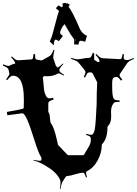

<svg xmlns="http://www.w3.org/2000/svg" viewBox="-22 -1229 951 1334"><path d="M492.7 -920.9 493.7 -939.9V-948.7L490.7 -955.6L491.7 -956.5Q490.7 -961.4 480.7 -973.1Q470.7 -984.9 452.1 -1018.1Q433.6 -1051.3 426.8 -1061.5Q412.6 -1047.4 404.1 -1029.3Q395.5 -1011.2 395.5 -1001.5Q395.5 -991.7 415.5 -979.5L386.7 -942.9Q371.1 -953.6 365.7 -953.6Q351.6 -953.6 351.6 -913.6L323.7 -940.9L330.6 -956.5L328.6 -958.5L333.5 -961.9Q339.8 -976.6 359.1 -1052.2Q378.4 -1127.9 388.7 -1155.8L387.7 -1153.8Q387.7 -1154.8 365.7 -1171.9L384.8 -1191.9Q404.8 -1178.7 406.7 -1178.7L414.6 -1185.5Q412.6 -1194.3 412.6 -1205.6L434.6 -1209.5Q436 -1202.6 437.5 -1200.7L442.9 -1208.5L462.9 -1195.8Q454.6 -1183.1 454.6 -1182.6V-1180.7Q480.5 -1151.4 533.7 -1026.9Q540 -1012.7 553.2 -999.5Q566.4 -986.3 582.5 -980.5L569.8 -938.5Q550.3 -945.8 541 -945.8Q531.7 -945.8 528.8 -940.7Q525.9 -935.5 522.9 -918.9ZM500.5 -957.5 497.6 -953.6 502.9 -944.8ZM304.7 -699.2 291.5 -700.2Q278.3 -700.2 275.4 -689.9Q277.3 -682.6 279.3 -655.5Q281.2 -628.4 283.9 -606.2Q286.6 -584 296.4 -564.9Q306.2 -545.9 319.6 -545.9Q333 -545.9 346.7 -549.8L350.6 -537.1Q319.3 -528.8 315.4 -518.1Q313.5 -513.7 313.5 -505.9V-453.1Q313.5 -449.7 318.8 -441.9Q324.2 -434.1 325.2 -407.2Q326.2 -380.4 332.5 -371.1Q353 -347.7 374 -253.9Q381.3 -222.2 380.4 -223.1L445.3 -154.8Q449.7 -150.9 454.6 -150.9H553.7Q560.1 -150.9 565.4 -159.2Q572.3 -173.3 585.9 -194.6Q599.6 -215.8 604.5 -230.2Q609.4 -244.6 609.4 -260Q609.4 -275.4 603 -280.3Q596.7 -285.2 575.7 -292L578.6 -299.8Q600.1 -292 610.4 -292Q636.2 -292 641.1 -367.2Q643.1 -398.4 643.6 -399.9L649.4 -502Q649.4 -588.9 653.3 -657.2L621.6 -719.2Q616.2 -726.1 609.4 -726.1H600.6Q594.2 -726.1 590.8 -724.6Q582.5 -721.2 569.3 -690.9L560.5 -694.8Q571.8 -719.2 571.8 -725.6Q571.8 -731.9 568.6 -737.3Q565.4 -742.7 558.8 -751Q552.2 -759.3 547.9 -764.9Q543.5 -770.5 534.7 -780.8Q525.9 -791 521.5 -795.9Q512.7 -806.6 471.7 -819.8L473.6 -827.1Q502.9 -816.9 514.4 -816.9Q525.9 -816.9 553.2 -822Q580.6 -827.1 594.7 -827.1H597.7Q605 -827.1 610.1 -834Q615.2 -840.8 622.6 -861.8L632.3 -858.9V-814Q653.8 -797.9 661.6 -797.9Q669.4 -797.9 669.4 -801.8Q669.4 -811.5 664.3 -820.6Q659.2 -829.6 641.6 -848.1L647.5 -854Q664.1 -835.9 673.1 -830.6Q682.1 -825.2 692.4 -824.2L812.5 -817.9Q819.3 -817.9 823 -824.7Q826.7 -831.5 829.6 -853L839.4 -852.1Q837.4 -841.8 837.4 -832.3Q837.4 -822.8 839.4 -819.3Q842.3 -814 851.6 -813H853.5Q855.5 -812 865 -812Q874.5 -812 906.7 -826.2L908.7 -819.8Q872.1 -804.7 862.3 -791L814.5 -720.2Q808.6 -713.9 808.6 -706.5Q808.6 -699.2 827.6 -674.8L818.4 -668.9Q799.3 -694.8 787.6 -694.8Q782.7 -694.8 779.3 -693.8L768.6 -689.9Q757.3 -685.5 757.3 -650.4Q757.3 -615.2 757.8 -603.5Q758.8 -544.4 776.4 -536.1Q784.2 -532.2 809.6 -530.8L808.6 -521Q783.2 -521 775.6 -518.3Q768.1 -515.6 764.6 -507.8Q749.5 -487.8 749.5 -452.1L750.5 -417Q750.5 -375 726.6 -351.1Q724.6 -347.2 724.6 -345.2Q724.6 -267.1 689.5 -230Q685.5 -226.1 685.5 -221.2Q684.1 -165 656.2 -113.8Q628.4 -62.5 581.5 -39.1Q575.7 -36.1 575.7 -28.8Q575.7 -21.5 582.5 1L575.7 3.9Q568.4 -16.6 564.5 -22.7Q560.5 -28.8 555.7 -28.8Q535.2 -28.8 500.2 -18.1Q465.3 -7.3 452.9 -7.1Q440.4 -6.8 435.5 -2L413.6 32.2Q405.3 44.4 397.5 85H393.6Q398.4 57.6 398.4 37.6Q398.4 17.6 377.2 -9.8Q356 -37.1 325.7 -57.6Q259.3 -103.5 211.4 -113.8L212.4 -118.2Q242.7 -111.8 254.6 -111.8Q266.6 -111.8 266.6 -126Q266.6 -130.9 263.7 -137.2Q245.1 -165 214.6 -263.2Q184.1 -361.3 165.3 -401.6Q146.5 -441.9 132.3 -441.9L29.3 -428.2L25.4 -451.2Q142.6 -471.2 142.6 -477.1L143.6 -519V-541Q143.6 -699.7 70.3 -703.1Q60.5 -703.1 52.2 -697.5Q43.9 -691.9 27.3 -671.9L20.5 -678.2Q43.5 -706.5 43.5 -717.8Q43.5 -720.2 41.5 -726.1L37.6 -744.1Q35.2 -752.4 27.8 -758.3Q20.5 -764.2 -2.4 -773.9L0.5 -782.2Q26.4 -771 34.9 -771Q43.5 -771 50.8 -775.9L69.3 -784.2Q72.8 -785.2 78.1 -785.9Q83.5 -786.6 83.5 -787.1Q83.5 -803.2 54.7 -831.1L60.5 -836.9Q78.6 -819.3 87.2 -814.7Q95.7 -810.1 105.5 -810.1L191.4 -815.9Q201.7 -815.9 205.3 -821.8Q209 -827.6 210.4 -853H221.7Q221.7 -826.7 224.4 -821Q227.1 -815.4 237.3 -814L265.6 -809.1Q268.6 -809.1 272.5 -811L320.3 -837.9Q335.4 -845.2 350.6 -883.8L356.4 -880.9Q347.7 -848.1 347.7 -827.1L366.7 -770Q371.6 -770 374.5 -759.8Q386.2 -759.8 414.6 -788.1L418.5 -784.2Q390.6 -754.9 390.6 -744.1V-740.2Q390.6 -732.4 399.7 -725.1Q408.7 -717.8 423.3 -709L420.4 -704.1Q392.1 -719.2 387.2 -719.2Q382.3 -719.2 377.4 -716.8Q348.1 -699.2 304.7 -699.2Z"/></svg>

Font: Eater Caps
Style: Regular
Weight: 400
Version: Version 001.002